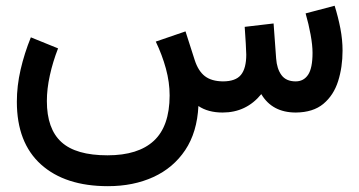

<svg xmlns="http://www.w3.org/2000/svg" viewBox="-20 -388 1239 662"><path d="M747.6 0Q697.3 0 664.1 -22.5Q659.7 67.9 618.7 129.4Q577.6 190.9 508.8 222.4Q439.9 253.9 352.1 253.9Q204.6 253.9 121.3 179Q38.1 104 38.1 -37.1Q38.1 -91.8 51 -147.9Q64 -204.1 86.4 -259.3L180.2 -221.2Q162.1 -174.8 151.9 -128.2Q141.6 -81.5 141.6 -39.6Q141.6 56.2 191.7 101.8Q241.7 147.5 350.6 147.5Q456.5 147.5 510.5 97.4Q564.5 47.4 564.9 -58.6Q564.9 -104.5 552 -151.6Q539.1 -198.7 517.1 -244.6L619.6 -279.8L651.4 -180.7Q663.6 -143.1 686.3 -125.5Q709 -107.9 748.5 -107.4Q792.5 -107.4 810.8 -129.9Q829.1 -152.3 829.1 -199.7Q829.1 -210.4 827.4 -238Q825.7 -265.6 823.7 -295.4L923.3 -307.1L932.1 -186.5Q934.6 -150.9 950.4 -129.2Q966.3 -107.4 999.5 -107.4Q1026.9 -107.4 1042.2 -130.1Q1057.6 -152.8 1057.6 -206.1Q1057.6 -231.9 1051 -268.3Q1044.4 -304.7 1033.7 -341.8L1133.8 -368.2Q1146 -329.1 1153.6 -290Q1161.1 -251 1161.1 -213.4Q1161.1 -156.7 1145.8 -108.2Q1130.4 -59.6 1095 -30Q1059.6 -0.5 1000 0Q918.5 0 880.9 -63.5Q829.1 0 747.6 0Z"/></svg>

Font: Vazir Medium FD-UI
Style: Medium-FD-UI
Weight: 500
Designer: Saber Rastikerdar
Foundry: Saber Rastikerdar
Version: Version 30.1.0